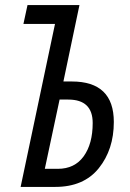

<svg xmlns="http://www.w3.org/2000/svg" viewBox="-20 -734 512 754"><path d="M61 0H197Q309 0 368 -73.5Q427 -147 427 -255Q427 -414 262 -414H229L292 -714H88L72 -640H196ZM156 -71 214 -343H248Q344 -343 344 -251Q344 -169 308.5 -120Q273 -71 207 -71Z"/></svg>

Font: Noto Sans UI Condensed
Style: Italic
Weight: 400
Width: 3
Italic angle: -12°
Designer: Monotype Design Team
Foundry: Monotype Imaging Inc.
Version: Version 1.901